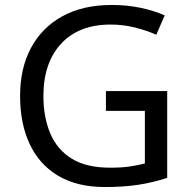

<svg xmlns="http://www.w3.org/2000/svg" viewBox="-20 -744 768 774"><path d="M407 -377H654V-27Q596 -8 537 1Q478 10 403 10Q292 10 216 -34.5Q140 -79 100.5 -161.5Q61 -244 61 -357Q61 -469 105 -551Q149 -633 231.5 -678.5Q314 -724 431 -724Q491 -724 544.5 -713Q598 -702 644 -682L610 -604Q572 -621 524.5 -633Q477 -645 426 -645Q298 -645 226.5 -568Q155 -491 155 -357Q155 -272 182.5 -206.5Q210 -141 269 -104.5Q328 -68 424 -68Q471 -68 504 -73Q537 -78 564 -85V-297H407Z"/></svg>

Font: Noto Sans Tifinagh Azawagh
Style: Regular
Weight: 400
Designer: JamraPatel
Foundry: JamraPatel LLC
Version: Version 2.006; ttfautohint (v1.8.4.7-5d5b)